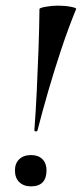

<svg xmlns="http://www.w3.org/2000/svg" viewBox="-20 -653 290 681"><path d="M113.1 -191Q112 -186 106.5 -187Q101 -188 102 -192Q107 -258 110.5 -332.5Q114 -407 116.7 -481Q119.3 -555 120 -621Q120 -625 142 -629Q164 -633 186.1 -633Q210 -633 231 -629Q252 -625 250 -621Q223 -555 198.1 -480.5Q173.2 -406 151.6 -331.5Q130 -257 113.1 -191ZM89.6 8Q64 8 48.5 -7Q33 -22 33 -48.5Q33 -73.5 48.3 -88.3Q63.7 -103 90 -103Q116 -103 130.5 -88.4Q145 -73.8 145 -49Q145 8 89.6 8Z"/></svg>

Font: Cormorant Infant Light
Style: Italic
Weight: 300
Italic angle: -10°
Designer: Christian Thalmann (Catharsis Fonts)
Foundry: Catharsis Fonts
Version: Version 4.001